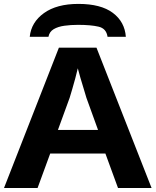

<svg xmlns="http://www.w3.org/2000/svg" viewBox="-20 -938 776 958"><path d="M736.3 0H568.8L505.9 -171.9H230.5L167.5 0H0L273.9 -700.2H461.4ZM469.2 -289.6 411.1 -450.2Q407.2 -463.9 398.7 -491.7Q390.1 -519.5 381.3 -549.3Q372.6 -579.1 368.2 -597.2Q363.3 -575.2 355.7 -547.4Q348.1 -519.5 340.6 -493.7Q333 -467.8 327.6 -450.2L269 -289.6ZM371.1 -918.5Q483.4 -918.5 543 -873.8Q602.5 -829.1 607.9 -754.4H516.6Q510.7 -795.9 471.9 -804.9Q433.1 -814 369.1 -814Q333.5 -814 301.5 -809.6Q269.5 -805.2 248 -792.5Q226.6 -779.8 221.7 -754.4H128.4Q135.7 -827.1 199.5 -872.8Q263.2 -918.5 371.1 -918.5Z"/></svg>

Font: Lunasima
Style: Bold
Weight: 700
Designer: The DocRepair Project, Monotype Design Team
Foundry: Google
Version: Version 2.009